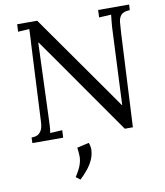

<svg xmlns="http://www.w3.org/2000/svg" viewBox="-101 -782 963 1123"><g transform="rotate(-10 381.0 -220.5)"><path d="M592 11 252 -475Q235 -500 217.5 -524Q200 -548 183 -573H181L165 -139Q164 -114 163 -88.5Q162 -63 158 -40Q176 -41 194 -42Q212 -43 230 -44L228 0H45L46 -33Q77 -33 91.5 -46.5Q106 -60 111 -78.5Q116 -97 116 -112L138 -559Q140 -585 141 -610Q142 -635 143 -660Q127 -659 110 -658Q93 -657 76 -656L78 -700H197L515 -248Q536 -218 557 -188Q578 -158 599 -128H601L622 -588Q624 -610 625.5 -628Q627 -646 629 -660Q611 -659 593 -658Q575 -657 557 -656L559 -700H743L741 -667Q704 -666 689.5 -650Q675 -634 672.5 -607Q670 -580 668 -544L640 11ZM285 259 260 240Q286 200 295 173Q304 146 303.5 123Q303 100 299 72L370 56Q375 69 377 81.5Q379 94 377 108Q375 133 363 159Q351 185 331 210Q311 235 285 259Z"/></g></svg>

Font: Lora
Style: Italic
Weight: 400
Italic angle: -3°
Designer: Olga Karpushina, Alexei Vanyashin (Cyrillic)
Foundry: Cyreal
Version: Version 3.008